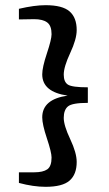

<svg xmlns="http://www.w3.org/2000/svg" viewBox="-20 -618 420 741"><path d="M276 7Q276 55 248.5 79Q221 103 156 103Q109 103 53 88V47H112Q146 47 162.5 35.5Q179 24 179 -10Q179 -30 161 -84Q143 -138 143 -165Q143 -235 241 -249Q143 -263 143 -331Q143 -358 161 -412Q179 -466 179 -486Q179 -519 162 -531.5Q145 -544 112 -544L53 -543V-584Q113 -598 156 -598Q221 -598 248.5 -574Q276 -550 276 -502Q276 -467 251 -413.5Q226 -360 226 -330Q226 -302 242 -291.5Q258 -281 319 -281V-221Q259 -221 242.5 -207.5Q226 -194 226 -163Q226 -134 251 -81Q276 -28 276 7Z"/></svg>

Font: Aikya SemiBold
Style: Regular
Weight: 600
Designer: Neelakash Kshetrimayum (Latin subset based on Merriweather by Eben Sorkin)
Foundry: Brand New Type
Version: Version 1.00 b005